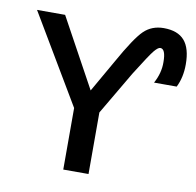

<svg xmlns="http://www.w3.org/2000/svg" viewBox="-83 -836 940 921"><g transform="rotate(10 387.5 -375.0)"><path d="M347.7 -395.5 436.5 -550.8Q506.8 -676.8 545.4 -713.9Q584 -751 641.6 -751Q710 -751 742.7 -713.4Q775.4 -675.8 775.4 -597.7Q775.4 -534.2 751 -485.4H640.6Q668.9 -537.1 668 -589.8Q668 -654.3 641.6 -654.3Q630.9 -654.3 612.8 -632.8Q594.7 -611.3 531.2 -509.8L407.2 -298.8V1H284.2V-298.8L27.3 -731.4H164.1Z"/></g></svg>

Font: Gen Shin Gothic Medium
Style: Regular
Weight: 500
Designer: [Source Han Sans]
Ryoko NISHIZUKA  (kana & ideographs); Paul D. Hunt (Latin, Greek & Cyrillic); Wenlong ZHANG  (bopomofo
Version: Version 1.002.20150607